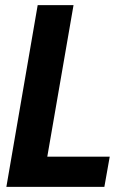

<svg xmlns="http://www.w3.org/2000/svg" viewBox="-20 -731 504 751"><path d="M409.2 -118.2 388.2 0H101.1L121.6 -118.2ZM267.6 -710.9 144.5 0H4.9L127.4 -710.9Z"/></svg>

Font: Roboto Condensed
Style: Bold Italic
Weight: 700
Italic angle: -12°
Designer: Christian Robertson
Foundry: Google
Version: Version 3.0